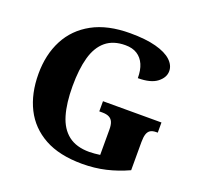

<svg xmlns="http://www.w3.org/2000/svg" viewBox="-127 -863 1047 1012"><g transform="rotate(20 396.0 -357.0)"><path d="M433 10Q305 10 221.5 -36Q138 -82 96.5 -164.5Q55 -247 55 -358Q55 -466 98 -548.5Q141 -631 226 -677.5Q311 -724 437 -724Q524 -724 582 -708.5Q640 -693 669 -666Q698 -639 698 -606Q698 -570 662.5 -542.5Q627 -515 555 -515Q555 -560 541.5 -591Q528 -622 501.5 -639Q475 -656 435 -656Q367 -656 325 -621Q283 -586 264.5 -519.5Q246 -453 246 -358Q246 -263 265.5 -197Q285 -131 329.5 -96.5Q374 -62 447 -62Q461 -62 476.5 -63.5Q492 -65 507 -67V-209Q507 -235 500.5 -250.5Q494 -266 479.5 -273.5Q465 -281 441 -281H424V-338H752V-281H744Q723 -281 711 -273.5Q699 -266 693.5 -249.5Q688 -233 688 -205V-47Q627 -19 564.5 -4.5Q502 10 433 10Z"/></g></svg>

Font: Noto Serif Hebrew ExtraBold
Style: Regular
Weight: 800
Version: Version 2.003